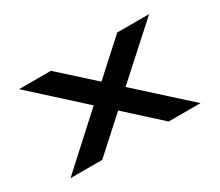

<svg xmlns="http://www.w3.org/2000/svg" viewBox="-81 -724 854 747"><g transform="rotate(-30 346.0 -350.0)"><path d="M638.2 -149.9H495.1L346.2 -285.2L196.8 -149.9H54.2L273.9 -350.1L54.2 -549.8H196.8L346.2 -415L495.1 -549.8H638.2L417 -350.1Z"/></g></svg>

Font: Bruno Ace
Style: Regular
Weight: 400
Designer: Astigmatic (AOETI)
Foundry: Astigmatic (AOETI)
Version: Version 1.000